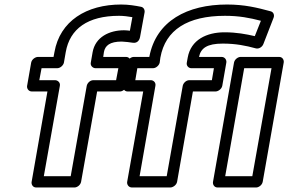

<svg xmlns="http://www.w3.org/2000/svg" viewBox="-20 -805 1276 850"><path d="M529 -671C464 -671 402 -641 390 -574L382 -528C379 -513 392 -503 403 -503H504L494 -450H393C378 -450 366 -436 364 -425L293 -25H174L245 -425C248 -440 235 -450 224 -450H154L164 -503H233C248 -503 261 -517 263 -528L271 -574C289 -678 369 -735 507 -735C528 -735 548 -732 566 -729L555 -669C546 -670 538 -671 529 -671ZM519 -621C537 -620 554 -618 566 -616C592 -611 599 -634 600 -641L620 -750C622 -761 616 -773 604 -775C578 -780 550 -785 516 -785C363 -785 245 -712 221 -574L217 -553H148C137 -553 121 -543 118 -528L100 -425C98 -414 106 -400 121 -400H190L120 0C118 11 125 25 140 25H310C321 25 336 15 339 0L410 -400H511C522 -400 537 -410 540 -425L558 -528C560 -539 553 -553 538 -553H437L440 -574C445 -603 466 -621 519 -621ZM974 -662C895 -662 825 -629 811 -550L807 -528C804 -513 816 -503 827 -503H927L918 -450H818C803 -450 791 -436 789 -425L718 -25H598L668 -425C671 -440 659 -450 648 -450H579L588 -503H657C672 -503 685 -517 687 -528L690 -550C712 -673 811 -735 976 -735C1039 -735 1085 -726 1135 -713L1108 -645C1069 -654 1027 -662 974 -662ZM966 -612C1024 -612 1068 -603 1112 -591C1126 -587 1141 -597 1146 -610L1191 -726C1196 -738 1191 -752 1178 -755C1119 -771 1063 -785 985 -785C810 -785 671 -713 641 -553H572C561 -553 546 -543 543 -528L525 -425C523 -414 530 -400 545 -400H614L543 0C541 11 549 25 564 25H734C745 25 761 15 764 0L834 -400H934C945 -400 961 -410 964 -425L982 -528C984 -539 976 -553 961 -553H861C869 -592 897 -612 966 -612ZM1097 -25H977L1061 -503H1182ZM1114 25C1125 25 1140 15 1143 0L1236 -528C1238 -539 1231 -553 1216 -553H1045C1034 -553 1019 -543 1016 -528L923 0C921 11 928 25 943 25Z"/></svg>

Font: Asimov
Style: XWidOuIt
Weight: 500
Designer: Google
Version: Version 2.000980; 2014